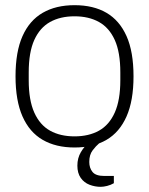

<svg xmlns="http://www.w3.org/2000/svg" viewBox="-20 -558 576 742"><path d="M268 12Q196 12 145 -17.5Q94 -47 67 -108Q40 -169 40 -263Q40 -358 67 -418.5Q94 -479 145 -508.5Q196 -538 268 -538Q341 -538 391.5 -508.5Q442 -479 469 -418.5Q496 -358 496 -263Q496 -169 469 -108Q442 -47 391.5 -17.5Q341 12 268 12ZM268 -31Q323 -31 362.5 -53Q402 -75 423.5 -123Q445 -171 445 -248V-278Q445 -356 423.5 -403.5Q402 -451 362.5 -473Q323 -495 268 -495Q213 -495 173.5 -473Q134 -451 112.5 -403.5Q91 -356 91 -278V-248Q91 -171 112.5 -123Q134 -75 173.5 -53Q213 -31 268 -31ZM369 164Q347 164 326 156Q305 148 292 129.5Q279 111 279 82Q279 53 292.5 30Q306 7 328 -12H363V-4Q351 6 338 23Q325 40 325 68Q325 91 337.5 106.5Q350 122 383 122H420V150Q408 157 394 160.5Q380 164 369 164Z"/></svg>

Font: Archivo Thin
Style: Regular
Weight: 250
Designer: Hector Gatti
Foundry: Omnibus-Type
Version: Version 2.001